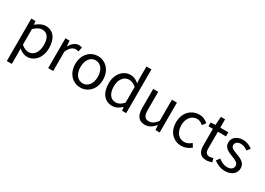

<svg xmlns="http://www.w3.org/2000/svg" viewBox="-5 -1795 4172 3023"><g transform="rotate(30 2081.0 -283.5)"><path d="M92 229H183V45L181 -50C230 -10 282 13 331 13C456 13 567 -94 567 -280C567 -447 491 -557 351 -557C288 -557 227 -521 178 -481H175L167 -543H92ZM316 -63C280 -63 232 -78 183 -120V-405C236 -454 283 -480 329 -480C432 -480 472 -399 472 -279C472 -144 406 -63 316 -63Z M712 0H803V-349C839 -442 895 -474 940 -474C962 -474 975 -472 993 -465L1010 -545C993 -554 976 -557 952 -557C891 -557 836 -513 798 -444H795L787 -543H712Z M1300 13C1433 13 1552 -91 1552 -271C1552 -452 1433 -557 1300 -557C1167 -557 1048 -452 1048 -271C1048 -91 1167 13 1300 13ZM1300 -63C1206 -63 1143 -146 1143 -271C1143 -396 1206 -481 1300 -481C1394 -481 1458 -396 1458 -271C1458 -146 1394 -63 1300 -63Z M1880 13C1945 13 2002 -22 2045 -64H2047L2056 0H2130V-796H2039V-587L2044 -493C1996 -533 1955 -557 1891 -557C1767 -557 1656 -447 1656 -271C1656 -90 1744 13 1880 13ZM1900 -63C1804 -63 1750 -141 1750 -272C1750 -396 1819 -480 1907 -480C1952 -480 1993 -464 2039 -423V-138C1994 -88 1950 -63 1900 -63Z M2473 13C2548 13 2602 -26 2653 -85H2656L2663 0H2739V-543H2648V-158C2596 -93 2557 -66 2501 -66C2429 -66 2399 -109 2399 -210V-543H2308V-199C2308 -61 2359 13 2473 13Z M3136 13C3201 13 3263 -12 3311 -56L3272 -117C3238 -86 3194 -63 3144 -63C3044 -63 2976 -146 2976 -271C2976 -396 3048 -481 3146 -481C3190 -481 3223 -461 3255 -432L3302 -493C3263 -527 3214 -557 3143 -557C3004 -557 2881 -452 2881 -271C2881 -91 2992 13 3136 13Z M3591 13C3624 13 3660 3 3691 -7L3673 -75C3655 -68 3630 -61 3611 -61C3548 -61 3527 -99 3527 -166V-469H3674V-543H3527V-695H3451L3440 -543L3355 -538V-469H3436V-168C3436 -59 3475 13 3591 13Z M3928 13C4056 13 4126 -60 4126 -148C4126 -251 4039 -283 3960 -313C3899 -336 3840 -355 3840 -407C3840 -449 3871 -485 3939 -485C3988 -485 4026 -465 4064 -437L4108 -496C4065 -529 4006 -557 3939 -557C3821 -557 3752 -489 3752 -403C3752 -311 3838 -274 3914 -246C3974 -223 4038 -198 4038 -143C4038 -96 4003 -58 3931 -58C3866 -58 3817 -84 3770 -122L3725 -62C3777 -19 3851 13 3928 13Z"/></g></svg>

Font: Noto Sans Japanese Regular
Style: Regular
Weight: 400
Designer: Ryoko NISHIZUKA (kana & ideographs); Paul D. Hunt (Latin, Greek & Cyrillic); Wenlong ZHANG (bopomofo); Sandoll Communica
Foundry: Adobe Systems Incorporated
Version: Version 1.000;PS 1;hotconv 1.0.78;makeotf.lib2.5.61930